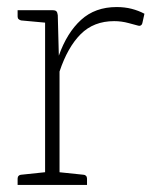

<svg xmlns="http://www.w3.org/2000/svg" viewBox="-20 -525 447 545"><path d="M108 0V-496H129Q137 -496 140 -493Q143 -490 144 -482L147 -367Q170 -432 210 -468.5Q250 -505 311 -505Q334 -505 353.5 -500Q373 -495 390 -486L384 -459Q383 -455 380 -453Q377 -451 373 -452Q365 -454 345 -459.5Q325 -465 304 -465Q246 -465 209 -428Q172 -391 149 -322V0ZM136 0 140 -37 217 -29Q221 -29 224 -26Q227 -23 227 -18V0ZM30 0V-18Q30 -23 33 -26Q36 -29 40 -29L116 -37L121 0ZM121 -496 116 -460 40 -467Q36 -468 33 -470.5Q30 -473 30 -478V-496Z"/></svg>

Font: Aleo ExtraLight
Style: Regular
Weight: 250
Designer: Alessio Laiso
Foundry: Alessio Laiso
Version: Version 2.001;gftools[0.9.29]